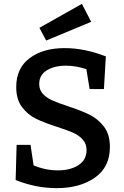

<svg xmlns="http://www.w3.org/2000/svg" viewBox="-20 -962 641 994"><path d="M332 -412Q402 -389 445 -367.5Q488 -346 518.5 -306Q549 -266 549 -201Q549 -97 471.5 -42.5Q394 12 274 12Q165 12 61 -30L66 -212H138L154 -106Q215 -80 280 -80Q344 -80 386 -107Q428 -134 428 -185Q428 -218 408 -240Q388 -262 358.5 -275Q329 -288 276 -305Q208 -327 166 -347.5Q124 -368 94 -407.5Q64 -447 64 -511Q64 -609 133.5 -661Q203 -713 315 -713Q417 -713 528 -670L518 -501H444L427 -604Q373 -622 321 -622Q262 -622 222.5 -598Q183 -574 183 -527Q183 -496 202.5 -475.5Q222 -455 251 -442Q280 -429 332 -412ZM452 -849 219 -752 184 -818 404 -942Z"/></svg>

Font: Bitter Pro SemiBold
Style: Regular
Weight: 600
Designer: Sol Matas, and Bitter project Authors
Foundry: Sol Matas
Version: Version 1.010